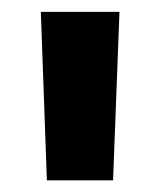

<svg xmlns="http://www.w3.org/2000/svg" viewBox="-20 -720 270 324"><path d="M59.1 -415.7 48.9 -700H181.6L170.8 -415.7Z"/></svg>

Font: Montserrat Thin
Style: Regular
Weight: 100
Designer: Julieta Ulanovsky
Foundry: Julieta Ulanovsky
Version: Version 9.000